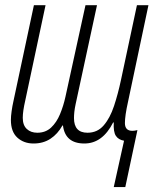

<svg xmlns="http://www.w3.org/2000/svg" viewBox="-20 -550 627 749"><path d="M423.8 179.7 463.9 -1Q441.9 -4.9 431.9 -20.3Q421.9 -35.6 423.8 -72.3H421.4Q379.9 9.8 309.1 9.8Q234.4 9.8 225.6 -60.5H223.6Q205.1 -27.3 177 -8.8Q148.9 9.8 110.8 9.8Q72.8 9.8 47.6 -13.2Q22.5 -36.1 22.5 -82Q22.5 -96.2 25.4 -116.7Q28.3 -137.2 32.2 -154.3L112.3 -529.8H157.7L78.6 -158.2Q68.8 -115.7 68.8 -90.3Q68.8 -61.5 84.5 -46.9Q100.1 -32.2 125.5 -32.2Q157.7 -32.2 179.2 -52.2Q200.7 -72.3 214.1 -104.5Q227.5 -136.7 235.4 -172.9L313.5 -529.8H358.4L274.9 -143.1Q271.5 -127.4 270 -113.5Q268.6 -99.6 268.6 -89.4Q268.6 -32.2 321.3 -32.2Q359.9 -32.2 384.5 -60.8Q409.2 -89.4 424.8 -136.5Q440.4 -183.6 452.1 -238.8L514.2 -529.8H559.1L479.5 -153.3Q467.3 -98.6 467.3 -69.8Q467.3 -39.6 496.6 -39.6Q504.4 -39.6 516.1 -42.5L468.8 179.7Z"/></svg>

Font: Open Sans Condensed Light
Style: Italic
Weight: 300
Width: 3
Italic angle: -12°
Designer: Monotype Design Team
Foundry: Monotype Imaging Inc.
Version: Version 3.000; ttfautohint (v1.8.4)